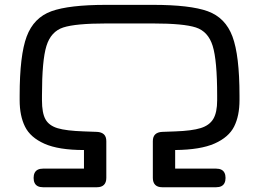

<svg xmlns="http://www.w3.org/2000/svg" viewBox="-20 -786 1088 806"><path d="M660.6 -232.4 715.3 -234.4Q785.6 -236.8 822.5 -248.3Q859.4 -259.8 875.5 -286.9Q891.6 -314 891.6 -365.2V-384.8Q891.6 -532.7 872.8 -593.3Q854 -653.8 802.2 -670.7Q750.5 -687.5 622.6 -687.5H425.3Q297.4 -687.5 245.6 -670.7Q193.8 -653.8 175 -593.3Q156.2 -532.7 156.2 -384.8V-365.2Q156.2 -311.5 170.9 -285.2Q185.5 -258.8 221.9 -247.8Q258.3 -236.8 332.5 -234.4L387.2 -232.4Q406.2 -231.4 416.3 -221.9Q426.3 -212.4 426.3 -193.4V-39.1Q426.3 -20 416.3 -10Q406.2 0 387.2 0H160.2Q147.5 0 138.7 -4.4Q129.9 -8.8 125.5 -17.6Q121.1 -26.4 121.1 -39.1Q121.1 -51.8 125.5 -60.5Q129.9 -69.3 138.7 -73.7Q147.5 -78.1 160.2 -78.1H332.5V-156.2Q226.1 -156.2 166.7 -182.6Q107.4 -209 85 -254.4Q62.5 -299.8 62.5 -365.2V-384.8Q62.5 -553.7 92 -632.8Q121.6 -711.9 195.8 -738.8Q270 -765.6 425.3 -765.6H622.6Q777.8 -765.6 852.1 -738.8Q926.3 -711.9 955.8 -632.8Q985.4 -553.7 985.4 -384.8V-365.2Q985.4 -299.8 962.9 -254.9Q940.4 -210 881.1 -183.6Q821.8 -157.2 715.3 -156.2V-78.1H887.7Q900.4 -78.1 909.2 -73.7Q918 -69.3 922.4 -60.5Q926.8 -51.8 926.8 -39.1Q926.8 -26.4 922.4 -17.6Q918 -8.8 909.2 -4.4Q900.4 0 887.7 0H660.6Q641.6 0 631.6 -10Q621.6 -20 621.6 -39.1V-193.4Q621.6 -212.4 631.6 -221.9Q641.6 -231.4 660.6 -232.4Z"/></svg>

Font: Gyrochrome
Style: Regular
Weight: 400
Designer: David Moles
Foundry: David Moles
Version: Version 1.005;Glyphs 3.2.3 (3260)